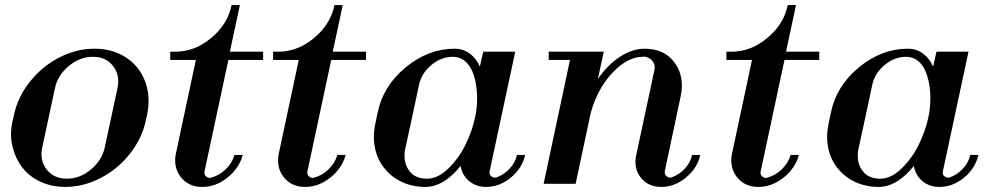

<svg xmlns="http://www.w3.org/2000/svg" viewBox="-20 -718 3875 750"><path d="M234.9 12.2Q181.6 12.2 137.7 -8.3Q93.8 -28.8 66.9 -64Q40 -99.1 28.6 -146.5Q17.1 -193.8 29.8 -248L34.2 -268.1Q49.3 -338.9 96.7 -398.7Q144 -458.5 211.2 -493.2Q278.3 -527.8 349.1 -527.8Q419.9 -527.8 472.7 -493.2Q525.4 -458.5 547.4 -398.7Q569.3 -338.9 554.2 -268.1L549.8 -248Q534.7 -177.2 487.3 -117.2Q439.9 -57.1 372.8 -22.5Q305.7 12.2 234.9 12.2ZM145 -142.1Q134.3 -91.8 162.4 -55.9Q190.4 -20 241.2 -20Q292 -20 335.2 -55.9Q378.4 -91.8 389.2 -142.1L439 -374Q449.7 -424.3 421.6 -460.2Q393.6 -496.1 342.8 -496.1Q292 -496.1 248.8 -460.2Q205.6 -424.3 194.8 -374Z M770 12.2Q717.8 12.2 687.7 -24.4Q657.7 -61 666 -112.8L745.1 -483.9H645V-516.1H666Q740.7 -516.1 805.2 -569.8Q869.6 -623.5 884.8 -698.2H917L877.9 -516.1H1007.8V-483.9H872.1L778.8 -47.9Q776.4 -37.6 784.7 -29.3Q793 -21 804.2 -23.9Q836.4 -32.2 861.6 -56.6Q886.7 -81.1 896 -112.8H928.2Q914.6 -61 868.7 -24.4Q822.8 12.2 770 12.2Z M1171.9 12.2Q1119.6 12.2 1089.6 -24.4Q1059.6 -61 1067.9 -112.8L1147 -483.9H1046.9V-516.1H1067.9Q1142.6 -516.1 1207 -569.8Q1271.5 -623.5 1286.6 -698.2H1318.8L1279.8 -516.1H1409.7V-483.9H1273.9L1180.7 -47.9Q1178.2 -37.6 1186.5 -29.3Q1194.8 -21 1206.1 -23.9Q1238.3 -32.2 1263.4 -56.6Q1288.6 -81.1 1297.9 -112.8H1330.1Q1316.4 -61 1270.5 -24.4Q1224.6 12.2 1171.9 12.2Z M1641.6 12.2Q1592.3 12.2 1550.8 -6.8Q1509.3 -25.9 1481.4 -61Q1453.6 -95.2 1444.6 -140.9Q1435.5 -186.5 1446.3 -235.8L1455.6 -279.8Q1476.6 -382.3 1564.9 -455.1Q1653.3 -527.8 1756.3 -527.8Q1788.6 -527.8 1814 -509.5Q1839.4 -491.2 1854.5 -458L1867.7 -516.1H1992.7L1892.6 -48.8Q1889.6 -36.6 1899.2 -29.3Q1908.7 -22 1919.4 -24.9Q1948.2 -35.2 1970.7 -59.1Q1993.2 -83 1999.5 -112.8H2031.2Q2020 -61 1975.6 -24.4Q1931.2 12.2 1879.4 12.2Q1839.8 12.2 1812.5 -10.7Q1785.2 -33.7 1779.3 -69.8Q1712.9 12.2 1641.6 12.2ZM1561.5 -129.9Q1560.1 -122.1 1560.1 -111.8Q1560.1 -101.6 1562 -88.6Q1564 -75.7 1570.3 -64Q1576.7 -52.2 1585.9 -42.2Q1595.2 -32.2 1611.6 -26.1Q1627.9 -20 1648.4 -20Q1689.9 -20 1730.7 -59.3Q1771.5 -98.6 1797.9 -151.9Q1824.2 -205.1 1835.4 -257.8Q1842.3 -288.1 1843.5 -320.8Q1844.7 -353.5 1839.8 -384.8Q1835 -416 1824.2 -440.9Q1813.5 -465.8 1794.2 -481Q1774.9 -496.1 1749.5 -496.1Q1703.6 -496.1 1665 -464.1Q1626.5 -432.1 1616.7 -386.2Q1608.4 -347.7 1589.4 -258.1Q1570.3 -168.5 1561.5 -129.9Z M2465.3 -112.8Q2476.1 -162.1 2502.2 -284.7Q2528.3 -407.2 2536.6 -445.8Q2541 -466.3 2526.9 -481.7Q2512.7 -497.1 2491.2 -497.1V-496.1Q2441.9 -496.1 2393.6 -454.1Q2357.4 -423.3 2329.6 -377Q2301.8 -330.6 2287.6 -276.9L2228.5 0H2103.5L2206.5 -483.9H2123.5V-516.1H2338.4L2315.4 -409.2Q2352.5 -463.9 2401.1 -495.8Q2449.7 -527.8 2498.5 -527.8Q2575.2 -527.8 2615.2 -473.4Q2655.3 -418.9 2638.7 -340.8L2576.7 -48.8Q2575.2 -36.6 2584.2 -29.3Q2593.3 -22 2603.5 -24.9Q2632.3 -35.2 2654.8 -59.1Q2677.2 -83 2683.6 -112.8H2715.3Q2704.1 -61 2659.7 -24.4Q2615.2 12.2 2563.5 12.2Q2511.7 12.2 2482.9 -24.4Q2454.1 -61 2465.3 -112.8Z M2942.4 12.2Q2890.1 12.2 2860.1 -24.4Q2830.1 -61 2838.4 -112.8L2917.5 -483.9H2817.4V-516.1H2838.4Q2913.1 -516.1 2977.5 -569.8Q3042 -623.5 3057.1 -698.2H3089.4L3050.3 -516.1H3180.2V-483.9H3044.4L2951.2 -47.9Q2948.7 -37.6 2957 -29.3Q2965.3 -21 2976.6 -23.9Q3008.8 -32.2 3033.9 -56.6Q3059.1 -81.1 3068.4 -112.8H3100.6Q3086.9 -61 3041 -24.4Q2995.1 12.2 2942.4 12.2Z M3412.1 12.2Q3362.8 12.2 3321.3 -6.8Q3279.8 -25.9 3252 -61Q3224.1 -95.2 3215.1 -140.9Q3206.1 -186.5 3216.8 -235.8L3226.1 -279.8Q3247.1 -382.3 3335.4 -455.1Q3423.8 -527.8 3526.9 -527.8Q3559.1 -527.8 3584.5 -509.5Q3609.9 -491.2 3625 -458L3638.2 -516.1H3763.2L3663.1 -48.8Q3660.2 -36.6 3669.7 -29.3Q3679.2 -22 3689.9 -24.9Q3718.8 -35.2 3741.2 -59.1Q3763.7 -83 3770 -112.8H3801.8Q3790.5 -61 3746.1 -24.4Q3701.7 12.2 3649.9 12.2Q3610.4 12.2 3583 -10.7Q3555.7 -33.7 3549.8 -69.8Q3483.4 12.2 3412.1 12.2ZM3332 -129.9Q3330.6 -122.1 3330.6 -111.8Q3330.6 -101.6 3332.5 -88.6Q3334.5 -75.7 3340.8 -64Q3347.2 -52.2 3356.4 -42.2Q3365.7 -32.2 3382.1 -26.1Q3398.4 -20 3418.9 -20Q3460.4 -20 3501.2 -59.3Q3542 -98.6 3568.4 -151.9Q3594.7 -205.1 3606 -257.8Q3612.8 -288.1 3614 -320.8Q3615.2 -353.5 3610.4 -384.8Q3605.5 -416 3594.7 -440.9Q3584 -465.8 3564.7 -481Q3545.4 -496.1 3520 -496.1Q3474.1 -496.1 3435.5 -464.1Q3397 -432.1 3387.2 -386.2Q3378.9 -347.7 3359.9 -258.1Q3340.8 -168.5 3332 -129.9Z"/></svg>

Font: Fin Serif Display
Style: Italic
Weight: 400
Italic angle: -12°
Designer: J. Blake Harris
Version: Version 1.006;FEAKit 1.0